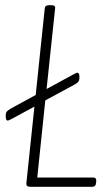

<svg xmlns="http://www.w3.org/2000/svg" viewBox="-20 -722 427 742"><path d="M97 0Q80 0 82 -15L113 -310L28 -264Q18 -259 15 -257.5Q12 -256 10 -256Q7 -256 4.5 -259.5Q2 -263 2 -274Q2 -285 5.5 -290Q9 -295 21 -302L118 -355L153 -690Q154 -702 170 -702H178Q195 -702 193 -690L160 -378L261 -433Q271 -438 274 -439.5Q277 -441 279 -441Q282 -441 284.5 -437.5Q287 -434 287 -423Q287 -413 283.5 -407.5Q280 -402 268 -395L155 -334L124 -36H340Q353 -36 352 -22L351 -14Q350 0 335 0Z"/></svg>

Font: Asap Condensed Condensed Thin
Style: Italic
Weight: 100
Width: 3
Italic angle: -6°
Designer: Pablo Cosgaya
Foundry: Omnibus-Type
Version: Version 3.001; ttfautohint (v1.8.4.7-5d5b)